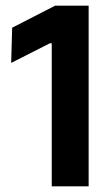

<svg xmlns="http://www.w3.org/2000/svg" viewBox="-20 -659 396 679"><path d="M163 0V-506H156.5L19.5 -436.5L23 -561L175 -639H293.5V0Z"/></svg>

Font: Anek Gujarati Medium SemiBold
Style: Regular
Weight: 600
Version: Version 1.003